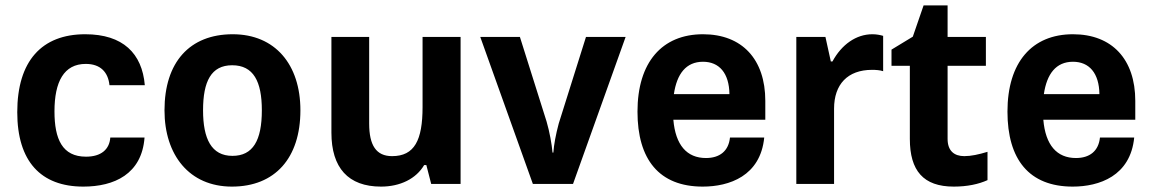

<svg xmlns="http://www.w3.org/2000/svg" viewBox="-20 -682 4271 712"><path d="M289 10C403 10 506 -36 516 -172H389C386 -128 355 -101 299 -101C211 -101 182 -166 182 -269C182 -379 217 -445 298 -445C353 -445 381 -414 386 -366H517C507 -484 436 -555 296 -555C135 -555 44 -456 44 -266C44 -84 131 10 289 10Z M840 10C1000 10 1094 -96 1094 -273C1094 -443 1000 -555 843 -555C683 -555 590 -451 590 -273C590 -107 682 10 840 10ZM842 -104C764 -104 733 -167 733 -273C733 -380 763 -440 841 -440C920 -440 951 -380 951 -273C951 -161 918 -104 842 -104Z M1393 10C1464 10 1523 -19 1553 -70H1561L1579 0H1688V-545H1547V-285C1547 -162 1517 -103 1434 -103C1375 -103 1349 -143 1349 -224V-545H1209V-190C1209 -60 1271 10 1393 10Z M1956 0H2105L2300 -545H2153L2052 -224C2041 -183 2034 -145 2032 -116H2029C2026 -149 2018 -193 2007 -231L1908 -545H1761Z M2818 -308C2818 -462 2732 -555 2587 -555C2435 -555 2344 -451 2344 -268C2344 -91 2424 10 2586 10C2684 10 2800 -29 2814 -172H2687C2682 -122 2649 -96 2598 -96C2527 -96 2485 -144 2477 -238H2818ZM2479 -333C2490 -408 2524 -453 2587 -453C2647 -453 2684 -411 2685 -333Z M2933 0H3073V-279C3073 -369 3123 -423 3214 -423C3227 -423 3243 -422 3255 -418V-549C3245 -552 3231 -555 3215 -555C3155 -555 3101 -517 3067 -454H3061L3041 -545H2933Z M3517 10C3567 10 3609 1 3642 -14V-119C3609 -109 3581 -103 3556 -103C3518 -103 3494 -123 3494 -167V-438H3636V-545H3494V-662H3405L3365 -546L3286 -498V-438H3354V-167C3354 -49 3404 10 3517 10Z M4190 -308C4190 -462 4104 -555 3959 -555C3807 -555 3716 -451 3716 -268C3716 -91 3796 10 3958 10C4056 10 4172 -29 4186 -172H4059C4054 -122 4021 -96 3970 -96C3899 -96 3857 -144 3849 -238H4190ZM3851 -333C3862 -408 3896 -453 3959 -453C4019 -453 4056 -411 4057 -333Z"/></svg>

Font: Kathrein 75 Bold
Style: Regular
Weight: 700
Designer: Lazydogs Typefoundry, based on Open Sans by Ascender Corporation
Foundry: Lazydogs Typefoundry
Version: Version 1.003;PS 001.003;hotconv 1.0.88;makeotf.lib2.5.64775